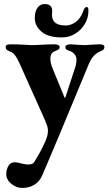

<svg xmlns="http://www.w3.org/2000/svg" viewBox="-20 -646 536 949"><path d="M11 215Q11 192 21.5 174Q32 156 53 156Q64 156 86 162Q91 163 100.5 165Q110 167 117 167Q136 167 143.5 161Q151 155 161 135Q164 129 174 113Q184 97 203 55Q217 24 217 1Q217 -13 213 -24.5Q209 -36 201 -55L77 -332Q65 -359 54 -373Q43 -387 26 -393Q16 -397 12 -401.5Q8 -406 8 -415Q8 -427 33 -427Q64 -427 100 -425Q126 -423 135 -423Q155 -423 189 -425Q225 -427 251 -427Q260 -427 267.5 -423.5Q275 -420 275 -413Q275 -406 271 -403Q267 -400 261.5 -397.5Q256 -395 253 -394Q241 -389 235 -380.5Q229 -372 229 -355Q229 -334 241 -305L299 -164Q300 -162 301 -162Q302 -162 303 -164L351 -311Q358 -330 358 -351Q358 -367 348 -378.5Q338 -390 325 -394Q313 -398 308 -401.5Q303 -405 303 -413Q303 -420 310.5 -423.5Q318 -427 327 -427L376 -424L400 -423Q405 -423 431 -425L471 -427Q496 -427 496 -415Q496 -406 492 -401.5Q488 -397 478 -393Q440 -379 420 -332L268 34Q258 59 213 164L189 220Q176 251 150 267Q124 283 90 283Q61 283 36 262.5Q11 242 11 215ZM152 -557Q152 -590 165.5 -608Q179 -626 200 -626Q238 -626 238 -592L237 -572Q237 -520 305 -520Q330 -520 354 -537Q378 -554 391 -590Q396 -603 399 -607Q402 -611 408 -611Q414 -611 415.5 -606.5Q417 -602 417 -592Q417 -558 399.5 -528Q382 -498 352 -479.5Q322 -461 286 -461Q218 -461 185 -489.5Q152 -518 152 -557Z"/></svg>

Font: EB Garamond ExtraBold
Style: Regular
Weight: 800
Designer: Georg Duffner and Octavio Pardo
Foundry: Georg Duffner
Version: Version 1.000